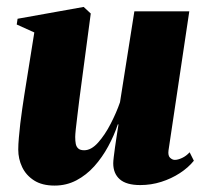

<svg xmlns="http://www.w3.org/2000/svg" viewBox="-20 -536 600 568"><path d="M141.5 13Q104.5 13 80.8 -2.2Q57 -17.5 45.5 -41.8Q34 -66 34 -93.5Q34 -109 35.8 -128.8Q37.5 -148.5 40 -170.5Q42.5 -192.5 45.8 -214.2Q49 -236 52 -255.5L81.5 -440L29.5 -463.5L32 -480.5L227.5 -515.5L248.5 -496L220.5 -285.5Q217.5 -264.5 214.5 -240Q211.5 -215.5 208.8 -193Q206 -170.5 204.2 -153.8Q202.5 -137 202.5 -131Q202.5 -119 204.2 -110.2Q206 -101.5 211.8 -96.5Q217.5 -91.5 229 -91.5Q250 -91.5 270.2 -114.2Q290.5 -137 307.5 -170Q324.5 -203 335 -233.5L377.5 -502.5H540L478.5 -91Q476.5 -75.5 483.2 -69.2Q490 -63 497 -63Q506.5 -63 518.8 -68.8Q531 -74.5 541 -85.5L553.5 -60.5Q537 -40 512 -23.8Q487 -7.5 457 2Q427 11.5 395 11.5Q354 11.5 334.5 -5.5Q315 -22.5 315 -53Q315 -59 316.5 -71.5Q318 -84 320.2 -100Q322.5 -116 325.2 -133.8Q328 -151.5 330.5 -168H328.5Q317.5 -135 300 -102.8Q282.5 -70.5 259 -44.2Q235.5 -18 206 -2.5Q176.5 13 141.5 13Z"/></svg>

Font: Merriweather 144pt Black
Style: Italic
Weight: 900
Italic angle: -7.8°
Version: Version 2.101